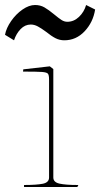

<svg xmlns="http://www.w3.org/2000/svg" viewBox="-47 -747 400 767"><path d="M149 -38V-429Q149 -447 144.5 -452.5Q140 -458 121.5 -459.5Q103 -461 45 -461L46 -470L152 -482L166 -471V-38Q166 -19 190.5 -13.5Q215 -8 263 -8H266L262 0H49V-8Q99 -8 124 -13Q149 -18 149 -38ZM137 -620Q118 -634 104 -641.5Q90 -649 76 -649Q53 -649 35.5 -631Q18 -613 9 -586L-27 -608Q-22 -635 -2.5 -663Q17 -691 43 -709Q69 -727 93 -727Q114 -727 130.5 -717.5Q147 -708 170 -689Q188 -674 199 -667Q210 -660 222 -660Q248 -660 268.5 -679.5Q289 -699 297 -727L333 -709Q325 -658 291 -622Q257 -586 210 -586Q191 -586 174.5 -594.5Q158 -603 137 -620Z"/></svg>

Font: TMT Limkin
Style: Regular
Weight: 400
Designer: Gabriel Drozdov
Version: Version 1.000;Glyphs 3.1.2 (3151)